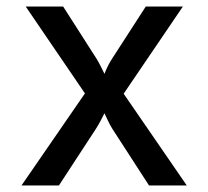

<svg xmlns="http://www.w3.org/2000/svg" viewBox="-20 -570 640 590"><path d="M161 0 274 -173C284 -188 295 -210 301 -222C307 -210 316 -188 326 -173L438 0H554L360 -282L542 -550H428L324 -389C314 -374 305 -354 301 -343C296 -354 286 -374 277 -389L174 -550H59L241 -283L46 0Z"/></svg>

Font: Tekne LDO Medium
Style: Regular
Weight: 500
Monospace: yes
Designer: Alessio Laiso, Mario Rullo, Paolo Rosset
Foundry: Alessio Laiso
Version: Version 1.000;hotconv 1.0.109;makeotfexe 2.5.65596